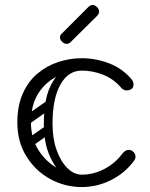

<svg xmlns="http://www.w3.org/2000/svg" viewBox="-20 -745 607 775"><path d="M508 -384Q501 -380 492 -380Q478 -380 469 -391Q438 -427 396 -443.5Q354 -460 310 -460Q261 -460 213.5 -438Q166 -416 135.5 -369.5Q105 -323 105 -250Q105 -188 134.5 -140.5Q164 -93 211 -66.5Q258 -40 310 -40Q357 -40 400.5 -62.5Q444 -85 474 -125Q486 -140 499 -140Q509 -140 515 -135Q527 -126 527 -112Q527 -104 521 -96Q484 -46 428 -18Q372 10 310 10Q242 10 182.5 -22.5Q123 -55 86.5 -114Q50 -173 50 -250Q50 -319 72.5 -368.5Q95 -418 132.5 -449Q170 -480 216 -495Q262 -510 310 -510Q366 -510 420 -489.5Q474 -469 511 -425Q519 -416 519 -404Q519 -390 508 -384ZM81 -157Q71 -172 85 -181L162 -235Q177 -245 186 -231Q197 -216 183 -207L106 -152Q100 -148 93 -149Q86 -150 81 -157ZM81 -255Q71 -270 85 -279L162 -333Q177 -343 186 -329Q197 -314 183 -305L106 -250Q100 -246 93 -247Q86 -248 81 -255ZM307 -6Q273 -8 238.5 -35.5Q204 -63 180.5 -116Q157 -169 157 -245Q157 -338 180.5 -390.5Q204 -443 238.5 -464.5Q273 -486 307 -486L310 -460Q255 -460 223.5 -403Q192 -346 192 -246Q192 -186 208.5 -139.5Q225 -93 252 -66.5Q279 -40 310 -40ZM264 -574Q258 -568 249 -568Q239 -568 231 -576Q222 -585 222 -594Q222 -602 229 -609L336 -716Q345 -725 354 -725Q363 -725 372 -716Q380 -708 380 -698Q380 -689 371 -680Z"/></svg>

Font: Nsibidi Libre Uzo
Style: Regular
Weight: 400
Designer: Oluwaseun Badejo
Version: Version 1.021